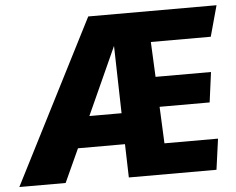

<svg xmlns="http://www.w3.org/2000/svg" viewBox="-111 -755 1001 814"><g transform="rotate(-5 389.5 -347.5)"><path d="M548 -564 555 -415H791L774 -287H561L568 -131H796L778 0H405L401 -142H201L136 0H-61L293 -695H839L803 -564ZM398 -274 391 -561 261 -274Z"/></g></svg>

Font: Trujillo ExtraBold
Style: Italic
Weight: 800
Italic angle: -8°
Designer: Fira Sans original fonts by bBox Type GmbH, Carrois Corporate GbR, & Edenspiekermann AG / Changes by Cristiano Sobral
Foundry: Fira Sans original fonts by bBox Type GmbH, Carrois Corporate GbR, & Edenspiekermann AG / Changes by Cristiano Sobral
Version: Version 4.301;July 28, 2020;FontCreator 13.0.0.2655 64-bit